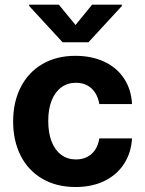

<svg xmlns="http://www.w3.org/2000/svg" viewBox="-20 -770 603 801"><path d="M34.8 -263.2Q34.8 -344.4 66.5 -406.4Q98.1 -468.3 156.7 -502.7Q215.4 -537.1 294.4 -537.1Q362.6 -537.1 415.2 -512.5Q467.8 -487.8 497.8 -442Q527.8 -396.2 530.8 -335.8H394.3Q390.1 -362.3 377.3 -382.5Q364.6 -402.7 344.2 -413.7Q323.9 -424.7 296.9 -424.7Q262.2 -424.7 236.2 -405.9Q210.2 -387 195.7 -351.4Q181.3 -315.8 181.3 -265.6Q181.3 -215 195.5 -179Q209.8 -143 235.8 -123.9Q261.8 -104.8 296.9 -104.8Q322.6 -104.8 343.2 -115Q363.9 -125.2 377 -145.1Q390.2 -165 394.3 -192.7H530.8Q527.2 -132.7 497.7 -86.8Q468.1 -40.9 416.3 -15.4Q364.5 10.2 295.2 10.2Q215.4 10.2 156.3 -24.4Q97.3 -59 66 -121Q34.8 -183 34.8 -263.2ZM295.1 -665.7 364.1 -750.4H488.4V-745L349.2 -593.8H241L101.7 -745V-750.4H225.6Z"/></svg>

Font: Pretendard JP Variable
Style: Regular
Weight: 400
Designer: Base glyphs from Inter by Rasmus Andersson; Hangul glyphs from Noto Sans CJK(Source Han Sans) by Jang Soo-young and Kang
Foundry: Kil Hyung-jin
Version: Version 1.307;Glyphs 3.2 (3192)